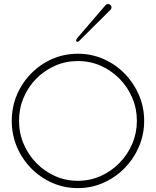

<svg xmlns="http://www.w3.org/2000/svg" viewBox="-20 -940 783 965"><path d="M369.6 -729.5Q368.7 -729.5 365.5 -731.2Q362.3 -732.9 362.3 -735.4Q362.3 -741.2 371.1 -752L511.2 -915Q516.1 -919.9 523.4 -919.9Q530.3 -919.9 535.4 -914.8Q540.5 -909.7 540.5 -902.8Q540.5 -896 535.6 -891.1L380.4 -736.8Q372.6 -729.5 369.6 -729.5ZM39.1 -332.5Q39.1 -401.9 64.9 -462.9Q90.8 -523.9 136.5 -570.6Q182.1 -617.2 242.4 -643.6Q302.7 -669.9 371.6 -669.9Q440.4 -669.9 501 -643.1Q561.5 -616.2 607.2 -569.3Q652.8 -522.5 678.7 -461.7Q704.6 -400.9 704.6 -332.5Q704.6 -264.2 678.5 -203.1Q652.3 -142.1 606.4 -95.2Q560.5 -48.3 500.2 -21.5Q439.9 5.4 371.1 5.4Q302.7 5.4 242.7 -21Q182.6 -47.4 136.7 -94Q90.8 -140.6 64.9 -201.9Q39.1 -263.2 39.1 -332.5ZM371.6 -633.3Q310.1 -633.3 256.6 -609.6Q203.1 -585.9 162.4 -544.7Q121.6 -503.4 98.6 -449Q75.7 -394.5 75.7 -333Q75.7 -271 98.9 -216.6Q122.1 -162.1 162.8 -120.4Q203.6 -78.6 257.1 -54.9Q310.5 -31.2 371.1 -31.2Q432.1 -31.2 485.8 -55.2Q539.6 -79.1 580.6 -121.1Q621.6 -163.1 644.8 -217.5Q668 -272 668 -332.5Q668 -393.6 645 -447.8Q622.1 -502 581.3 -543.7Q540.5 -585.4 486.8 -609.4Q433.1 -633.3 371.6 -633.3Z"/></svg>

Font: Manjari Thin
Style: Regular
Weight: 100
Designer: Santhosh Thottingal <santhosh.thottingal@gmail.com>
Version: Version 2.000